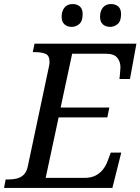

<svg xmlns="http://www.w3.org/2000/svg" viewBox="-41 -930 695 950"><path d="M-21 0 -13 -42H0Q22 -42 41.5 -46.5Q61 -51 76 -65Q91 -79 97 -109L201 -600Q203 -607 203.5 -613Q204 -619 204 -624Q204 -656 183.5 -664Q163 -672 134 -672H121L130 -714H634L602 -539H550Q551 -544 552 -557Q553 -570 554 -582.5Q555 -595 555 -597Q555 -625 539 -644.5Q523 -664 484 -664H316L259 -398H500L490 -349H249L185 -50H378Q410 -50 432 -61.5Q454 -73 468.5 -91.5Q483 -110 491 -132L507 -175H559L515 0ZM504 -797Q482 -797 468 -809.5Q454 -822 454 -847Q454 -876 468.5 -893Q483 -910 508 -910Q530 -910 544 -898Q558 -886 558 -860Q558 -825 541 -811Q524 -797 504 -797ZM314 -797Q292 -797 278 -809.5Q264 -822 264 -847Q264 -876 278.5 -893Q293 -910 318 -910Q340 -910 354 -898Q368 -886 368 -860Q368 -825 351 -811Q334 -797 314 -797Z"/></svg>

Font: Noto Serif
Style: Italic
Weight: 400
Italic angle: -12°
Designer: Monotype Design Team
Foundry: Monotype Imaging Inc.
Version: Version 2.013